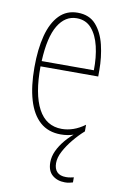

<svg xmlns="http://www.w3.org/2000/svg" viewBox="-86 -587 551 855"><g transform="rotate(10 190.0 -160.0)"><path d="M216 139Q216 165 229.5 179Q243 193 270 193Q281 193 291 191Q301 189 305 188V211Q299 213 289.5 215Q280 217 269 217Q235 217 212.5 198Q190 179 190 140Q190 114 202 88Q214 62 235.5 36.5Q257 11 286 -11L318 -22Q293 0 269.5 28.5Q246 57 231 85.5Q216 114 216 139ZM195 -537Q248 -537 278 -503Q308 -469 321 -415Q334 -361 334 -301V-273H73Q72 -148 107.5 -81.5Q143 -15 214 -15Q240 -15 266 -24Q292 -33 318 -52V-22Q297 -8 271 1Q245 10 214 10Q157 10 120 -23Q83 -56 65 -117.5Q47 -179 47 -264Q47 -347 63 -408Q79 -469 112 -503Q145 -537 195 -537ZM195 -512Q143 -512 111 -459Q79 -406 74 -297H310Q311 -356 299.5 -404.5Q288 -453 262.5 -482.5Q237 -512 195 -512Z"/></g></svg>

Font: Noto Sans Khmer ExtraCondensed Thin
Style: Regular
Weight: 250
Width: 2
Designer: Danh Hong and the Monotype Design Team
Foundry: Monotype Imaging Inc.
Version: Version 2.004